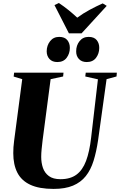

<svg xmlns="http://www.w3.org/2000/svg" viewBox="-20 -1214 777 1244"><path d="M670.5 -701 615.5 -305.5Q604.5 -231 586.2 -172.2Q568 -113.5 535.8 -73Q503.5 -32.5 452.8 -11.2Q402 10 327.5 10Q234 10 176.5 -16.8Q119 -43.5 92.5 -95.2Q66 -147 66 -221.5Q66 -240.5 67.2 -260.5Q68.5 -280.5 71.5 -302L124 -701L68.5 -718L71.5 -743H391.5L389 -718.5L308 -701L256 -305Q252.5 -276 249.8 -248.5Q247 -221 247 -197.5Q247 -159 258.2 -126.2Q269.5 -93.5 296.8 -73.2Q324 -53 372 -53Q435 -53 475 -82.2Q515 -111.5 537.5 -171.2Q560 -231 570.5 -322.5L614.5 -700L532.5 -718.5L535.5 -743H737L735 -718.5ZM351.5 -812Q318.5 -812 300.5 -831.8Q282.5 -851.5 282.5 -882Q283 -920 304.8 -947.5Q326.5 -975 363.5 -975Q399.5 -975 416.2 -954Q433 -933 432.5 -903.5Q432.5 -867.5 412 -839.8Q391.5 -812 351.5 -812ZM542 -812Q509.5 -812 491.2 -831.8Q473 -851.5 473.5 -882Q473.5 -920 495.5 -947.5Q517.5 -975 554 -975Q590 -975 606.8 -954Q623.5 -933 623 -903.5Q623 -867.5 602.5 -839.8Q582 -812 542 -812ZM426.5 -998 333 -1181 361.5 -1194.5Q394.5 -1172.5 425 -1147.8Q455.5 -1123 480.5 -1099.5Q517.5 -1127 561.2 -1150.5Q605 -1174 645.5 -1192L671.5 -1176L508.5 -998Z"/></svg>

Font: Merriweather 120pt Black
Style: Italic
Weight: 900
Italic angle: -7.8°
Version: Version 2.101